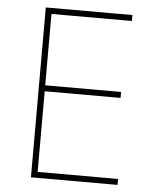

<svg xmlns="http://www.w3.org/2000/svg" viewBox="-52 -759 666 804"><g transform="rotate(5 281.5 -357.0)"><path d="M108 0H472V-25H134V-364H453V-389H134V-689H472V-714H108Z"/></g></svg>

Font: Noto Sans Mono SemiCondensed Thin
Style: Regular
Weight: 100
Width: 4
Designer: Monotype Design Team
Foundry: Monotype Imaging Inc.
Version: Version 2.014